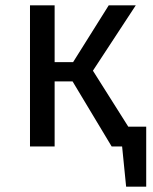

<svg xmlns="http://www.w3.org/2000/svg" viewBox="-20 -547 571 717"><path d="M526 150H451L436 0H397L251 -243H184V0H92V-527H184V-315H253L386 -527H487L327 -283L459 -74H526Z"/></svg>

Font: Trujillo
Style: Regular
Weight: 400
Designer: Fira Sans original fonts by bBox Type GmbH, Carrois Corporate GbR, & Edenspiekermann AG / Changes by Cristiano Sobral
Foundry: Fira Sans original fonts by bBox Type GmbH, Carrois Corporate GbR, & Edenspiekermann AG / Changes by Cristiano Sobral
Version: Version 4.301;October 17, 2021;FontCreator 14.0.0.2814 64-bi